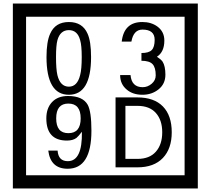

<svg xmlns="http://www.w3.org/2000/svg" viewBox="-20 -980 1195 1090"><path d="M1103 90H53V-960H1103ZM1028 15V-885H128V15ZM497 -656Q497 -442 371 -442Q244 -442 244 -656Q244 -744 265 -789Q294 -855 371 -855Q448 -855 477 -789Q497 -745 497 -656ZM444 -656Q444 -723 435 -752Q420 -809 371 -809Q322 -809 306 -752Q298 -723 298 -656Q298 -587 306 -553Q322 -488 371 -488Q419 -488 435 -554Q444 -587 444 -656ZM919 -556Q919 -504 880.5 -473Q842 -442 789 -442Q734 -442 700 -471Q662 -502 662 -554H721Q727 -485 790 -485Q818 -485 841 -504.5Q864 -524 864 -552Q864 -597 846 -616Q828 -635 783 -635V-679Q825 -679 841.5 -696Q858 -713 858 -754Q858 -812 789 -812Q738 -812 726 -744H671Q684 -855 788 -855Q839 -855 874 -829Q913 -800 913 -750Q913 -685 871 -658Q895 -642 903 -630Q919 -605 919 -556ZM499 -238Q499 -22 364 -22Q267 -22 254 -125H307Q311 -65 365 -65Q448 -65 445 -232Q424 -205 414 -197Q394 -182 360 -182Q243 -182 243 -308Q243 -366 275.5 -400.5Q308 -435 366 -435Q450 -435 478 -385Q499 -346 499 -238ZM438 -308Q438 -392 368 -392Q299 -392 299 -308Q299 -224 368 -224Q438 -224 438 -308ZM955 -229Q955 -136 904.5 -83Q854 -30 760 -30H636V-427H760Q855 -427 905 -375.5Q955 -324 955 -229ZM901 -229Q901 -298 865 -338.5Q829 -379 761 -379H692V-78H761Q829 -78 865 -119Q901 -160 901 -229Z"/></svg>

Font: Unicode BMP Fallback SIL
Style: Regular
Weight: 400
Foundry: NRSI, SIL International
Version: Version 5.1 Based on Unicode 5.1